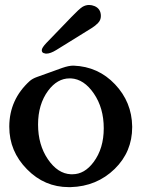

<svg xmlns="http://www.w3.org/2000/svg" viewBox="-20 -746 581 788"><path d="M282.2 -476.6Q383.3 -472.7 452.1 -399.9Q521 -327.1 522.5 -227.1V-224.1Q522.5 -123 450.7 -52.7Q377 19 270 22H262.2Q162.6 22 90.8 -51.3Q18.1 -125 18.1 -225.6V-227.1Q18.6 -337.4 101.6 -413.1Q112.8 -423.3 132.3 -430.2Q151.9 -437 188 -450.2Q209.5 -458 235.4 -467.3Q262.2 -476.6 280.3 -476.6ZM271 -424.3H265.6Q215.3 -424.3 177.7 -374Q136.2 -317.9 136.2 -234.9Q136.2 -151.9 176.5 -92.5Q216.8 -33.2 271 -30.8H277.3Q327.1 -30.8 364.3 -81.1Q405.8 -136.7 405.8 -219.7Q405.8 -302.7 365.2 -362.1Q324.7 -421.4 271 -424.3ZM211.4 -541Q187 -525.9 170.4 -525.9Q165.5 -525.9 164.1 -526.9Q151.4 -528.3 151.4 -540Q151.4 -549.8 170.9 -570.3L229.5 -630.9Q241.2 -643.1 273.2 -676.3Q305.2 -709.5 318.4 -717.8Q331.5 -725.6 345.7 -725.6Q356.9 -725.6 368.7 -720.7Q394 -709.5 394 -680.2Q394 -663.6 382.3 -651.6Q370.6 -639.6 357.9 -631.8Z"/></svg>

Font: Caudex
Style: Bold
Weight: 700
Version: Version 1.01